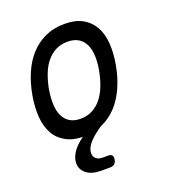

<svg xmlns="http://www.w3.org/2000/svg" viewBox="-138 -665 876 973"><g transform="rotate(-20 300.0 -178.5)"><path d="M300 143Q315 143 321 150.5Q327 158 324 173Q322 188 313 195.5Q304 203 289 203H241Q186 203 157.5 176.5Q129 150 136 110Q141 81 165 52Q182 32 212 10Q158 9 122 -12Q83 -33 62 -71Q41 -109 37 -161.5Q33 -214 44 -276Q55 -338 77.5 -390Q100 -442 134 -479.5Q168 -517 214.5 -538.5Q261 -560 319 -560Q378 -560 416.5 -538.5Q455 -517 476 -479.5Q497 -442 501 -390Q505 -338 494 -276Q483 -214 460 -161.5Q437 -109 402.5 -71Q368 -33 322 -12L314 -8L304 -1Q265 27 246 49.5Q227 72 224 93Q220 115 232.5 129Q245 143 270 143ZM234 -80Q269 -80 297 -94.5Q325 -109 346 -134.5Q367 -160 381.5 -196.5Q396 -233 404 -276Q412 -319 410.5 -354.5Q409 -390 397 -415.5Q385 -441 362 -455.5Q339 -470 303 -470Q267 -470 239 -455.5Q211 -441 190 -415.5Q169 -390 155 -354Q141 -318 133 -275Q126 -232 127.5 -196Q129 -160 141 -134.5Q153 -109 176 -94.5Q199 -80 234 -80Z"/></g></svg>

Font: Maple Mono Normal NL
Style: Italic
Weight: 400
Italic angle: -10°
Monospace: yes
Designer: subframe7536
Version: Version 7.000